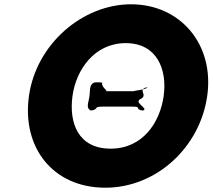

<svg xmlns="http://www.w3.org/2000/svg" viewBox="-20 -860 991 895"><path d="M397 -411C393 -382 379 -355 403 -346C437 -346 370 -344 404 -344C447 -353 410 -363 461 -363H595C645 -363 603 -353 645 -344C679 -344 614 -346 648 -346C673 -355 600 -382 636 -399C672 -416 619 -443 663 -452C697 -452 627 -454 661 -454C684 -445 588 -435 605 -435H471C487 -435 462 -445 456 -466C458 -478 455 -476 421 -476C395 -467 401 -440 397 -411ZM115 -413C81 -172 227 15 471 15C708 15 912 -172 946 -413C980 -654 820 -840 591 -840C364 -840 149 -654 115 -413ZM318 -413C335 -536 421 -659 566 -659C712 -659 760 -536 743 -413C726 -290 646 -167 496 -167C342 -167 301 -290 318 -413Z"/></svg>

Font: Hussar Przerywany
Style: Obl
Weight: 400
Foundry: Cannot Into Space Fonts
Version: Version 0.982